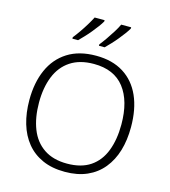

<svg xmlns="http://www.w3.org/2000/svg" viewBox="-135 -1056 1039 1173"><g transform="rotate(15 384.0 -469.0)"><path d="M705 -358Q705 -276 685 -209Q665 -142 624.5 -92.5Q584 -43 524 -16.5Q464 10 384 10Q303 10 242.5 -17Q182 -44 142 -93Q102 -142 82 -209.5Q62 -277 62 -359Q62 -468 98.5 -550.5Q135 -633 207.5 -679Q280 -725 387 -725Q490 -725 561 -680.5Q632 -636 668.5 -554Q705 -472 705 -358ZM123 -359Q123 -264 151 -192.5Q179 -121 237.5 -81.5Q296 -42 384 -42Q474 -42 531.5 -81Q589 -120 616.5 -191.5Q644 -263 644 -358Q644 -507 579.5 -590Q515 -673 387 -673Q298 -673 239 -634Q180 -595 151.5 -524Q123 -453 123 -359ZM548 -940Q539 -924 524.5 -904.5Q510 -885 492.5 -863.5Q475 -842 457 -823Q439 -804 423 -788H387V-797Q403 -817 421.5 -843.5Q440 -870 457.5 -898Q475 -926 485 -948H548ZM380 -940Q371 -924 356.5 -904.5Q342 -885 324.5 -863.5Q307 -842 289 -823Q271 -804 255 -788H219V-797Q235 -817 253.5 -843.5Q272 -870 289 -898Q306 -926 317 -948H380Z"/></g></svg>

Font: Noto Sans Thai Light
Style: Regular
Weight: 300
Designer: Monotype Design Team
Foundry: Monotype Imaging Inc.
Version: Version 2.001